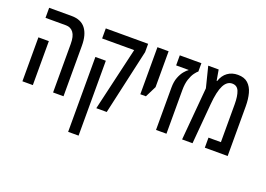

<svg xmlns="http://www.w3.org/2000/svg" viewBox="-117 -908 2011 1453"><g transform="rotate(20 889.0 -181.5)"><path d="M312 0V-391Q312 -453 290 -482Q268 -511 230 -511H65V-592H246Q322 -592 359 -544Q396 -496 396 -407V0ZM65 0V-354H149V0Z M660 0 779 -511H521V-592H862V-525L744 0ZM521 241V-362H605V241Z M937 -213V-592H1027V-303L982 -213Z M1141 0V-340Q1141 -389 1154.5 -423.5Q1168 -458 1186 -479.5Q1204 -501 1217 -509V-511H1117V-592H1291V-525Q1281 -518 1265 -496.5Q1249 -475 1237 -439Q1225 -403 1225 -351V0Z M1582 -604Q1634 -604 1663.5 -577Q1693 -550 1705.5 -504Q1718 -458 1718 -400V0H1534V-81H1634V-386Q1634 -451 1619 -489Q1604 -527 1564 -527Q1522 -527 1497 -478.5Q1472 -430 1463 -326L1435 0H1351L1388 -425L1346 -592H1430L1445 -506H1449Q1465 -554 1499.5 -579Q1534 -604 1582 -604Z"/></g></svg>

Font: Noto Sans Hebrew ExtraCondensed
Style: Regular
Weight: 400
Width: 2
Designer: Monotype Design Team
Foundry: Monotype Imaging Inc.
Version: Version 2.004; ttfautohint (v1.8.4.7-5d5b)